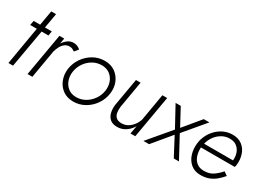

<svg xmlns="http://www.w3.org/2000/svg" viewBox="-24 -1205 2449 1801"><g transform="rotate(30 1200.5 -305.0)"><path d="M160 -620 132 -460H62L52 -411H124L54 0H104L176 -411H250L258 -460H184L212 -620Z M531 -400 565 -441Q549 -455 531.5 -462.5Q514 -470 493 -470Q459 -471 430.5 -451Q402 -431 382 -400L393 -460H341L261 0H313L365 -303Q373 -333 387 -360Q401 -387 423.5 -404.5Q446 -422 477 -421Q494 -421 506 -415Q518 -409 531 -400Z M565 -230Q557 -167 578.5 -112Q600 -57 646.5 -23.5Q693 10 759 10Q826 10 883 -22.5Q940 -55 977.5 -109.5Q1015 -164 1024 -230Q1033 -294 1011 -348.5Q989 -403 942.5 -436.5Q896 -470 829 -470Q762 -470 705.5 -437.5Q649 -405 611.5 -350.5Q574 -296 565 -230ZM617 -230Q625 -282 654 -325Q683 -368 727.5 -394Q772 -420 825 -420Q877 -420 912.5 -393Q948 -366 963.5 -323Q979 -280 972 -230Q964 -178 934.5 -135Q905 -92 860.5 -66Q816 -40 763 -40Q711 -40 676 -67Q641 -94 625.5 -137.5Q610 -181 617 -230Z M1170 -168 1220 -460H1170L1118 -162Q1112 -115 1121.5 -76Q1131 -37 1158.5 -13.5Q1186 10 1235 10Q1286 10 1326.5 -17.5Q1367 -45 1392 -88L1376 0H1428L1508 -460H1456L1406 -169Q1396 -135 1374 -105.5Q1352 -76 1321.5 -58Q1291 -40 1252 -40Q1215 -41 1195.5 -58.5Q1176 -76 1171 -105Q1166 -134 1170 -168Z M1904 -460 1753 -278 1655 -460H1599L1719 -240L1516 0H1577L1741 -197L1845 0H1901L1775 -234L1965 -460Z M2022 -262Q2033 -308 2060 -344.5Q2087 -381 2126 -403Q2165 -425 2210 -424Q2256 -424 2285.5 -400.5Q2315 -377 2327.5 -340Q2340 -303 2335 -262ZM2014 -217H2380Q2382 -223 2383.5 -229.5Q2385 -236 2386 -242Q2393 -303 2375.5 -355Q2358 -407 2317 -438.5Q2276 -470 2214 -470Q2159 -470 2111.5 -446Q2064 -422 2029.5 -381.5Q1995 -341 1978 -291Q1972 -277 1969 -262Q1966 -247 1964 -231Q1957 -170 1974 -115Q1991 -60 2032 -25.5Q2073 9 2136 10Q2190 10 2230 -6Q2270 -22 2301 -48.5Q2332 -75 2358 -106L2318 -134Q2287 -97 2246.5 -68.5Q2206 -40 2146 -40Q2098 -40 2067.5 -64.5Q2037 -89 2024 -129.5Q2011 -170 2014 -217Z"/></g></svg>

Font: Jost* 300 Light Italic
Style: Italic
Weight: 300
Italic angle: -10°
Version: Version 3.200; ttfautohint (v0.97) -l 8 -r 50 -G 200 -x 14 -